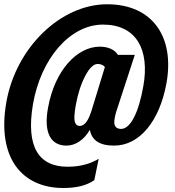

<svg xmlns="http://www.w3.org/2000/svg" viewBox="-34 -727 839 922"><path d="M270 175.8C334.5 175.8 381.8 163.6 418.9 138.2L439.9 35.6C404.3 57.1 356 73.7 291 73.7C150.4 73.7 90.3 -23.4 124 -224.6C161.6 -445.8 302.2 -608.9 460.9 -608.9C621.1 -608.9 685.5 -487.8 654.3 -313.5C643.1 -249 627.9 -198.7 608.9 -162.1C589.8 -125.5 568.8 -107.4 545.9 -107.9C530.8 -108.4 521.5 -114.3 517.1 -125.5C512.7 -136.7 514.6 -156.7 522.9 -186.5L613.3 -463.4H532.2C516.6 -489.3 484.4 -502.9 445.3 -502.9C336.4 -502.9 230 -390.1 197.3 -212.9C173.3 -87.9 210.9 -27.8 285.2 -27.8C327.6 -27.8 368.7 -54.2 397.5 -103.5C407.2 -54.2 441.9 -27.8 514.2 -27.8C636.7 -27.8 731.9 -146 765.1 -325.7C806.2 -550.3 697.8 -706.5 480.5 -706.5C257.3 -706.5 43 -498.5 -3.4 -237.3C-50.8 32.2 72.8 175.8 270 175.8ZM349.1 -122.1C336.9 -122.1 329.1 -128.9 325.2 -142.1C321.3 -155.3 322.8 -181.2 329.6 -220.7C339.8 -276.9 355 -324.2 375.5 -362.8C395.5 -400.9 415.5 -419.9 435.5 -419.9C451.2 -419.9 463.4 -413.1 469.7 -405.3L410.2 -210.9C400.9 -178.2 391.1 -155.3 381.3 -142.1C371.1 -128.9 360.4 -122.1 349.1 -122.1Z"/></svg>

Font: Roboto Flex Super Cond Black
Style: Italic
Weight: 900
Width: 3
Italic angle: -10°
Designer: Berlow after Robertson
Foundry: Google
Version: Version 3.200;Glyphs 3.3 (3311)